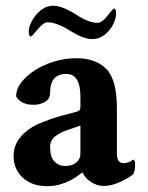

<svg xmlns="http://www.w3.org/2000/svg" viewBox="-20 -641 515 668"><path d="M144.5 6.8Q90.8 6.8 59.1 -22.9Q27.3 -52.7 27.3 -97.7Q27.3 -135.7 51.3 -164.1Q75.2 -192.4 111.3 -209Q125 -214.8 136.7 -219.2Q148.4 -223.6 158.2 -227.5Q195.3 -239.3 217.8 -244.6Q240.2 -250 251 -253.9Q259.8 -256.8 259.8 -268.6V-303.7Q259.8 -383.8 210.9 -383.8Q154.3 -383.8 154.3 -318.4Q154.3 -296.9 136.7 -286.6Q119.1 -276.4 97.7 -276.4Q52.7 -276.4 36.1 -305.7Q36.1 -331.1 54.2 -354.5Q72.3 -377.9 102.1 -397Q131.8 -416 169.4 -427.2Q207 -438.5 245.1 -438.5Q313.5 -438.5 350.1 -400.9Q386.7 -363.3 386.7 -264.6V-106.4Q386.7 -73.2 410.2 -73.2Q427.7 -73.2 443.4 -85.9Q450.2 -82 450.2 -71.3Q450.2 -45.9 443.4 -35.2Q429.7 -22.5 398.9 -8.3Q368.2 5.9 340.8 5.9Q317.4 5.9 295.9 -8.3Q274.4 -22.5 267.6 -41Q266.6 -41 256.8 -34.2Q247.1 -27.3 242.2 -23.4Q222.7 -10.7 197.3 -2Q171.9 6.8 144.5 6.8ZM206.1 -63.5Q231.4 -63.5 245.6 -75.7Q259.8 -87.9 259.8 -105.5V-204.1L209 -186.5Q188.5 -179.7 171.4 -166Q154.3 -152.3 154.3 -129.9Q154.3 -94.7 169.4 -79.1Q184.6 -63.5 206.1 -63.5ZM300.8 -504.9Q270.5 -504.9 223.6 -534.2Q176.8 -563.5 145.5 -563.5Q131.8 -563.5 111.3 -539.1Q90.8 -513.7 86.9 -513.7Q80.1 -513.7 80.1 -533.2Q80.1 -550.8 95.7 -576.2Q126 -621.1 165 -621.1Q195.3 -621.1 242.2 -591.8Q288.1 -561.5 319.3 -561.5Q335 -561.5 354.5 -586.9Q373 -611.3 377.9 -611.3Q383.8 -611.3 383.8 -591.8Q383.8 -573.2 369.1 -547.9Q340.8 -504.9 300.8 -504.9Z"/></svg>

Font: Crimson Text Bold
Style: Bold
Weight: 700
Designer: Sebastian Kosch
Foundry: Sebastian Kosch
Version: Version 1.10 July 1, 2025